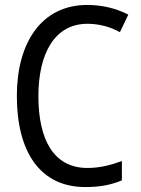

<svg xmlns="http://www.w3.org/2000/svg" viewBox="-20 -745 570 775"><path d="M324 10C383 10 426 2 472 -17V-95C426 -78 381 -67 333 -67C198 -67 135 -179 135 -357C135 -528 200 -649 333 -649C381 -649 427 -636 464 -615L498 -686C449 -711 393 -725 332 -725C147 -725 48 -572 48 -358C48 -133 141 10 324 10Z"/></svg>

Font: Noto Sans Mono Condensed
Style: Regular
Weight: 400
Width: 3
Designer: Monotype Design Team
Foundry: Monotype Imaging Inc.
Version: Version 2.014